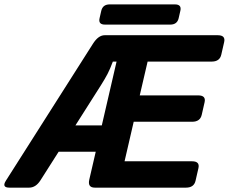

<svg xmlns="http://www.w3.org/2000/svg" viewBox="-58 -862 1051 882"><path d="M424.3 -749Q392.6 -749 399.4 -778.3L407.2 -812.5Q414.1 -841.8 445.8 -841.8H745.6Q777.3 -841.8 770.5 -812.5L762.7 -778.3Q755.9 -749 724.1 -749ZM-14.6 0Q-51.3 0 -30.8 -32.2L368.7 -660.6Q393.6 -700.2 422.9 -700.2H942.4Q979 -700.2 971.7 -668.5L958.5 -610.8Q951.2 -579.1 914.6 -579.1H620.1L584 -423.8H852.5Q889.2 -423.8 881.8 -392.1L868.7 -334.5Q861.3 -302.7 824.7 -302.7H556.2L514.2 -121.1H824.2Q860.8 -121.1 853.5 -89.4L840.3 -31.7Q833 0 796.4 0H377.9Q343.8 0 352.1 -36.6L381.8 -165H211.4L127.9 -33.7Q106.4 0 75.7 0ZM288.6 -286.1H409.7L477.5 -579.1H460.4Q447.3 -543.9 435.8 -522Q424.3 -500 405.8 -470.7Z"/></svg>

Font: Istok
Style: Bold Italic
Weight: 700
Italic angle: -13°
Designer: Andrey V. Panov
Foundry: Andrey V. Panov
Version: Version 1.0.3